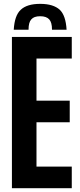

<svg xmlns="http://www.w3.org/2000/svg" viewBox="-20 -995 422 1015"><path d="M192.4 -974.6C145.5 -974.6 111.3 -963.9 89.8 -943.4C67.4 -922.9 55.7 -887.7 52.7 -837.9H130.9C130.9 -864.3 135.7 -881.8 145.5 -892.6C154.3 -903.3 169.9 -909.2 192.4 -909.2C214.8 -909.2 230.5 -903.3 240.2 -892.6C250 -881.8 254.9 -864.3 254.9 -837.9H332C329.1 -887.7 317.4 -922.9 295.9 -943.4C273.4 -963.9 239.3 -974.6 192.4 -974.6ZM43 0H359.4V-114.3H172.9V-348.6H348.6V-462.9H172.9V-685.5H359.4V-799.8H43V0Z"/></svg>

Font: Yellow Ladder Regular
Style: Regular
Weight: 400
Designer: Zima Creative
Version: Version 2.002